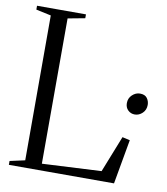

<svg xmlns="http://www.w3.org/2000/svg" viewBox="-83 -813 770 883"><g transform="rotate(10 302.0 -371.5)"><path d="M18 0V-18L88.5 -33.5V-710L18.5 -725V-743H247V-725L167 -710L166.5 -31.5L443 -45.5L510.5 -216L546 -208L509 0ZM547.5 -328.5Q529 -328.5 516 -341Q503 -353.5 503 -374Q503 -397 519.2 -412.2Q535.5 -427.5 555.5 -427.5Q578.5 -427.5 588.8 -413.5Q599 -399.5 599 -382Q599 -358.5 583.2 -343.5Q567.5 -328.5 547.5 -328.5Z"/></g></svg>

Font: Merriweather 144pt Light
Style: Regular
Weight: 300
Version: Version 2.100